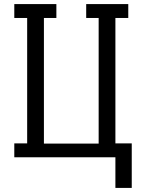

<svg xmlns="http://www.w3.org/2000/svg" viewBox="-20 -770 705 940"><path d="M545 -68H625V150H545V0H50V-68H113V-682H50V-750H256V-682H195V-67H463V-682H402V-750H608V-682H545Z"/></svg>

Font: Kelly Slab
Style: Regular
Weight: 400
Designer: Denis Masharov
Foundry: Denis Masharov
Version: Version 1.001